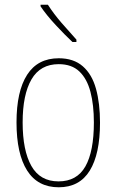

<svg xmlns="http://www.w3.org/2000/svg" viewBox="-20 -784 495 814"><path d="M404 -264Q404 -131 360.5 -60.5Q317 10 229 10Q140 10 95 -61Q50 -132 50 -265Q50 -397 95 -467Q140 -537 229 -537Q292 -537 331 -503Q370 -469 387 -407.5Q404 -346 404 -264ZM76 -265Q76 -146 113 -80.5Q150 -15 228 -15Q306 -15 342 -78.5Q378 -142 378 -265Q378 -339 363.5 -394.5Q349 -450 316.5 -481Q284 -512 229 -512Q151 -512 113.5 -447.5Q76 -383 76 -265ZM183 -764Q208 -725 241 -687Q274 -649 304 -616V-606H287Q255 -636 216 -678Q177 -720 152 -757V-764Z"/></svg>

Font: Noto Sans Gurmukhi UI Condensed Thin
Style: Regular
Weight: 100
Width: 3
Designer: Jelle Bosma - Monotype Design Team
Foundry: Monotype Imaging Inc.
Version: Version 2.004; ttfautohint (v1.8.4.7-5d5b)